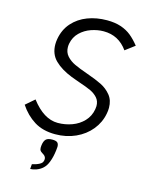

<svg xmlns="http://www.w3.org/2000/svg" viewBox="-142 -819 884 1157"><g transform="rotate(15 300.0 -241.0)"><path d="M250.5 -59.5Q296.5 -59.5 339 -75Q381.5 -90.5 411.2 -122Q441 -153.5 448.5 -198Q450.5 -212 450.5 -217.5Q450.5 -248.5 432.5 -268.8Q414.5 -289 387.5 -301.5Q360.5 -314 314 -329.5Q300.5 -334.5 287 -339.2Q273.5 -344 260.5 -349Q193.5 -375.5 154 -414Q114.5 -452.5 114.5 -514Q114.5 -529.5 117.5 -546.5Q128 -607.5 165.5 -649.8Q203 -692 258.5 -713Q314 -734 379 -734Q429 -734 466 -721.5Q503 -709 530.5 -686.8Q558 -664.5 585 -630.5L526 -586Q470.5 -664.5 376.5 -664.5Q338.5 -664.5 299.2 -651Q260 -637.5 231 -609.2Q202 -581 194 -539Q192 -529 192 -517.5Q192 -484.5 212.2 -461.8Q232.5 -439 262.8 -424.8Q293 -410.5 344.5 -392.5Q403.5 -372 439.5 -354Q475.5 -336 500.8 -305Q526 -274 526 -227Q526 -209 522.5 -191.5Q512 -133.5 474.5 -87.5Q437 -41.5 379.5 -15.5Q322 10.5 253 10.5Q176 10.5 122.2 -23Q68.5 -56.5 30.5 -114L85.5 -161.5Q163 -59.5 250.5 -59.5ZM210.5 205.5Q220.5 200 225 194.2Q229.5 188.5 231.5 178.5Q232 176 232 171Q232 158.5 220.5 148.5Q216.5 145 209.5 141Q199.5 135 195 129Q190.5 123 190.5 109.5L191.5 96Q195 69 206.8 57.5Q218.5 46 246 46Q269.5 46 278.2 54Q287 62 287 80Q287 85.5 285 102.5Q280 145 267 178Q261 193 254.5 202.8Q248 212.5 239.5 220.5Q223.5 235.5 200.5 244Q179.5 251.5 162.5 251.5L165 221Q191 216 210.5 205.5Z"/></g></svg>

Font: JuliaMono Light
Style: Italic
Weight: 300
Italic angle: -9°
Monospace: yes
Designer: cormullion
Foundry: corm
Version: Version 0.054; ttfautohint (v1.8.4)